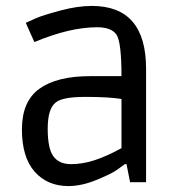

<svg xmlns="http://www.w3.org/2000/svg" viewBox="-20 -615 608 648"><path d="M284 -358H390Q390 -475 372.5 -499Q355 -523 308 -523Q261 -523 208.5 -510.5Q156 -498 96 -473L67 -538Q80 -544 101.5 -553.5Q123 -563 182 -579Q241 -595 290 -595Q473 -595 473 -383V0H419L407 -61H401Q391 -53 373 -40.5Q355 -28 305 -7.5Q255 13 211 13Q140 13 97 -35.5Q54 -84 54 -178.5Q54 -273 113 -315.5Q172 -358 284 -358ZM390 -281Q347 -288 268.5 -288Q190 -288 168 -269Q141 -248 141 -180.5Q141 -113 160.5 -87Q180 -61 219.5 -61Q259 -61 300 -74.5Q341 -88 390 -115Z"/></svg>

Font: Ruda
Style: Regular
Weight: 400
Designer: Mariela Monsalve, Angelina Sanchez
Foundry: Mariela Monsalve, Angelina Sanchez
Version: Version 1.002